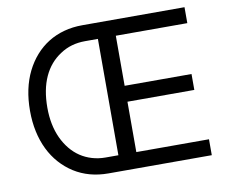

<svg xmlns="http://www.w3.org/2000/svg" viewBox="-79 -827 1111 928"><g transform="rotate(-10 476.5 -363.5)"><path d="M100.1 -555Q120.4 -595.9 148.6 -627.8Q176.8 -659.8 212.4 -682Q247.9 -704.2 290.1 -715.7Q332.4 -727.3 380.7 -727.3H882.1V-649.1H531.2V-403.4H859.4V-325.3H531.2V-78.1H887.8V0H380.7Q285.2 0 212.7 -45.8Q176.5 -68.9 148.1 -100.9Q119.7 -132.8 100 -173.1Q80.3 -213.4 70 -261.2Q59.7 -308.9 59.7 -363.6Q59.7 -473 100.1 -555ZM144.9 -363.6Q144.9 -278.8 174.7 -214.1Q189.6 -182.2 210.4 -156.8Q231.2 -131.4 257.3 -114Q283.4 -96.6 314.5 -87.4Q345.5 -78.1 380.7 -78.1H443.2V-649.1H380.7Q310 -649.1 257.5 -613.6Q202.4 -578.1 173.7 -515.3Q144.9 -452.4 144.9 -363.6Z"/></g></svg>

Font: Inter P
Style: Regular
Weight: 400
Designer: Rasmus Andersson
Foundry: rsms
Version: Version 3.018;git-588b23468